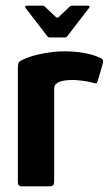

<svg xmlns="http://www.w3.org/2000/svg" viewBox="-20 -657 383 677"><path d="M206 -476Q282 -476 331 -454Q341 -450 342.5 -446Q344 -442 343 -435L325 -373Q323 -365 320 -363.5Q317 -362 308 -365Q291 -370 270 -372.5Q249 -375 238 -375Q222 -375 211 -373.5Q200 -372 194 -370Q188 -368 184 -366Q180 -363 175.5 -359Q171 -355 171 -341V-21Q171 -7 167 -3.5Q163 0 153 0H56Q51 0 47 -3Q43 -6 43 -17V-417Q43 -433 46.5 -437.5Q50 -442 61 -447Q91 -461 132.5 -468.5Q174 -476 206 -476ZM155 -525Q150 -525 147 -529L70 -629Q68 -632 69 -634.5Q70 -637 74 -637H130Q135 -637 138 -634L177 -597Q182 -592 187 -597L226 -634Q229 -637 234 -637H290Q295 -637 295.5 -634.5Q296 -632 294 -629L217 -529Q214 -525 209 -525Z"/></svg>

Font: Glory Thin
Style: Bold
Weight: 700
Version: Version 1.011